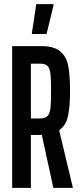

<svg xmlns="http://www.w3.org/2000/svg" viewBox="-20 -912 389 932"><path d="M239 0 183 -257H171H130V0H39V-688H182Q242 -688 272 -663Q302 -638 311 -593.5Q320 -549 320 -473Q320 -393 310 -348Q300 -303 267 -280L334 0ZM228 -471Q228 -527 225 -553.5Q222 -580 211 -591.5Q200 -603 176 -603H130V-337H176Q200 -337 211 -349Q222 -361 225 -387.5Q228 -414 228 -471ZM135 -747V-752L156 -892H240V-887L206 -747Z"/></svg>

Font: Saira Ultra Condensed SemiBold
Style: Regular
Weight: 600
Width: 1
Designer: Hector Gatti with collaboration of the Omnibus-Type team
Foundry: Omnibus-Type
Version: Version 1.001; ttfautohint (v1.8)